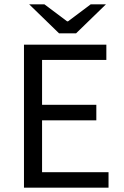

<svg xmlns="http://www.w3.org/2000/svg" viewBox="-20 -861 567 881"><path d="M90 0V-656H468V-586H173V-380H422V-309H173V-71H478V0ZM251 -708 114 -841H184L288 -763H292L396 -841H466L329 -708Z"/></svg>

Font: Source Sans 3
Style: Regular
Weight: 400
Designer: Paul D. Hunt
Foundry: Adobe
Version: Version 3.046;hotconv 1.0.118;makeotfexe 2.5.65603